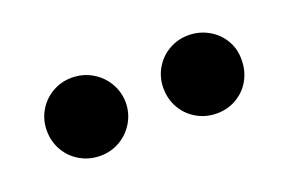

<svg xmlns="http://www.w3.org/2000/svg" viewBox="-38 -839 497 331"><g transform="rotate(-20 211.0 -674.0)"><path d="M246.1 -674.8Q246.1 -694.3 255.6 -710.7Q265.1 -727.1 281.5 -736.6Q297.9 -746.1 317.4 -746.1Q337.4 -746.1 354.2 -736.6Q371.1 -727.1 380.6 -710.7Q390.1 -694.3 389.6 -674.8Q389.6 -654.8 380.4 -638.2Q371.1 -621.6 354.7 -612.1Q338.4 -602.5 318.4 -602.5Q298.3 -602.5 281.7 -612.1Q265.1 -621.6 255.6 -638.2Q246.1 -654.8 246.1 -674.8ZM32.2 -674.8Q32.2 -694.3 41.7 -710.7Q51.3 -727.1 67.6 -736.6Q84 -746.1 103.5 -746.1Q123.5 -746.1 140.1 -736.6Q156.7 -727.1 166.5 -710.9Q176.3 -694.8 176.8 -674.8Q176.8 -654.8 167 -638.2Q157.2 -621.6 140.9 -612.1Q124.5 -602.5 104.5 -602.5Q84.5 -602.5 67.9 -612.1Q51.3 -621.6 41.7 -638.2Q32.2 -654.8 32.2 -674.8Z"/></g></svg>

Font: Reddit Sans Fudge SemiBold
Style: Regular
Weight: 600
Designer: Stephen Hutchings
Foundry: Reddit
Version: Version 1.011